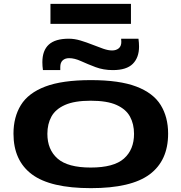

<svg xmlns="http://www.w3.org/2000/svg" viewBox="-20 -967 942 997"><path d="M50 -273Q50 -359 88.5 -421.5Q127 -484 215 -517.5Q303 -551 452 -551Q600 -551 688 -517.5Q776 -484 814.5 -421.5Q853 -359 853 -273Q853 -133 757 -61.5Q661 10 452 10Q242 10 146 -61.5Q50 -133 50 -273ZM226 -272Q226 -190 279 -143.5Q332 -97 451 -97Q571 -97 623.5 -143.5Q676 -190 676 -272Q676 -323 655 -361.5Q634 -400 585 -422Q536 -444 451 -444Q367 -444 317.5 -422Q268 -400 247 -361.5Q226 -323 226 -272ZM203 -603Q200 -624 200 -644Q200 -705 233.5 -735.5Q267 -766 337 -766Q367 -766 398.5 -756.5Q430 -747 460 -735Q490 -723 516 -714Q542 -705 562 -705Q583 -705 596.5 -716Q610 -727 610 -750Q610 -753 609.5 -757Q609 -761 609 -766H699Q702 -744 702 -725Q702 -668 669.5 -635.5Q637 -603 566 -603Q517 -603 476 -618.5Q435 -634 401 -649.5Q367 -665 339 -665Q318 -665 305.5 -653.5Q293 -642 293 -619Q293 -615 293 -611Q293 -607 293 -603ZM242 -843V-947H660V-843Z"/></svg>

Font: Georama ExtraExtended SemiBold
Style: Regular
Weight: 600
Width: 8
Designer: Jean-Baptiste Levee
Foundry: Production Type
Version: Version 1.000